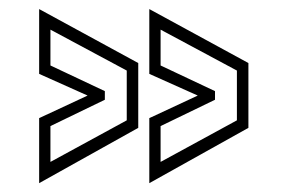

<svg xmlns="http://www.w3.org/2000/svg" viewBox="-20 -522 640 434"><path d="M68.5 -108V-255L178 -306L68.5 -355V-501.5L292.5 -379.5V-233ZM317.5 -108V-255L427 -306L317.5 -355V-501.5L541.5 -379.5V-233ZM94 -156 266.5 -250V-362.5L94 -455V-374L217 -316V-296.5L94 -237ZM343 -156 515.5 -250V-362.5L343 -455V-374L466 -316V-296.5L343 -237Z"/></svg>

Font: Tourney Condensed Light
Style: Regular
Weight: 300
Width: 3
Designer: Tyler Finck
Foundry: Etcetera Type Co
Version: Version 1.010; ttfautohint (v1.8.3)